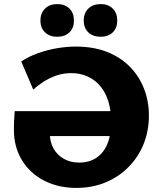

<svg xmlns="http://www.w3.org/2000/svg" viewBox="-20 -903 797 940"><path d="M354 17Q265 17 195.5 -19Q126 -55 87 -119.5Q48 -184 48 -268Q48 -291 49 -312.5Q50 -334 52 -359L230 -323Q227 -310 225.5 -288Q224 -266 224 -251Q224 -208 242 -176Q260 -144 292.5 -125.5Q325 -107 367 -107Q417 -107 452 -130.5Q487 -154 505.5 -198Q524 -242 524 -304Q524 -384 498.5 -437.5Q473 -491 428.5 -518Q384 -545 329 -545Q290 -545 255.5 -533Q221 -521 192.5 -502.5Q164 -484 143 -464L84 -602Q120 -626 164.5 -642Q209 -658 257 -666.5Q305 -675 351 -675Q439 -675 506 -648Q573 -621 618 -574Q663 -527 686 -466.5Q709 -406 709 -338Q709 -261 682.5 -196.5Q656 -132 608 -84Q560 -36 495.5 -9.5Q431 17 354 17ZM160 -237 52 -359H570V-237ZM260 -723Q223 -723 200.5 -744.5Q178 -766 178 -802Q178 -839 200.5 -861Q223 -883 260 -883Q298 -883 320 -861Q342 -839 342 -802Q342 -766 320 -744.5Q298 -723 260 -723ZM473 -723Q435 -723 412.5 -744.5Q390 -766 390 -802Q390 -839 412.5 -861Q435 -883 473 -883Q510 -883 532 -861Q554 -839 554 -802Q554 -766 532 -744.5Q510 -723 473 -723Z"/></svg>

Font: Ysabeau Infant Black
Style: Regular
Weight: 900
Designer: Christian Thalmann (Catharsis Fonts)
Version: Version 2.001;gftools[0.9.30]; featfreeze: ss01,ss02,lnum